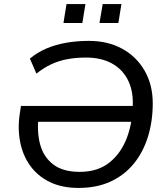

<svg xmlns="http://www.w3.org/2000/svg" viewBox="-20 -915 811 944"><path d="M366 9Q284 9 224 -20.5Q164 -50 127.5 -101.5Q91 -153 78.5 -220Q66 -287 78 -361L83 -394H656L644 -316H141L171 -353Q160 -272 176.5 -208Q193 -144 241 -107Q289 -70 372 -70Q460 -70 517.5 -115.5Q575 -161 604 -238Q633 -315 633 -410Q633 -478 605.5 -528Q578 -578 526.5 -605Q475 -632 403 -632Q353 -632 310.5 -624Q268 -616 231 -598.5Q194 -581 159 -553L127 -627Q163 -657 207 -676Q251 -695 304 -704.5Q357 -714 417 -714Q510 -714 580.5 -675.5Q651 -637 691 -567.5Q731 -498 731 -407Q731 -319 707.5 -243Q684 -167 638 -110.5Q592 -54 524 -22.5Q456 9 366 9ZM469 -802 485 -895H577L562 -802ZM292 -802 307 -895H400L385 -802Z"/></svg>

Font: Nunito Sans 12pt Medium
Style: Italic
Weight: 500
Italic angle: -9°
Designer: Vernon Adams
Foundry: Vernon Adams
Version: Version 3.101;gftools[0.9.27]